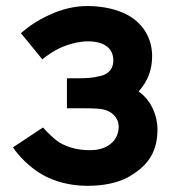

<svg xmlns="http://www.w3.org/2000/svg" viewBox="-20 -598 582 634"><path d="M49 -488.5 119.8 -402.1C137.5 -416.7 158.3 -430.2 176 -438.5C203.1 -451 237.5 -461.5 271.9 -461.5C293.8 -461.5 311.5 -457.3 325 -450C346.9 -437.5 354.2 -418.8 354.2 -397.9C354.2 -375 342.7 -352.1 305.2 -345.8C287.5 -340.6 261.5 -339.6 240.6 -339.6H201V-240.6H240.6C263.5 -240.6 299 -240.6 316.7 -237.5C351 -231.3 371.9 -208.3 371.9 -179.2C371.9 -154.2 360.4 -131.2 336.5 -116.7C318.8 -106.3 300 -102.1 277.1 -102.1C241.7 -102.1 206.3 -109.4 175 -128.1C158.3 -139.6 135.4 -161.5 121.9 -177.1L22.9 -111.5C40.6 -83.3 80.2 -43.8 118.8 -21.9C158.3 1 211.5 15.6 267.7 15.6C315.6 15.6 374 8.3 417.7 -21.9C472.9 -56.3 500 -102.1 500 -170.8C500 -216.7 478.1 -268.8 437.5 -295.8C468.8 -330.2 482.3 -368.8 482.3 -412.5C482.3 -463.5 460.4 -509.4 414.6 -540.6C371.9 -568.8 315.6 -578.1 267.7 -578.1C226 -578.1 181.2 -566.7 145.8 -550C104.2 -531.2 77.1 -512.5 49 -488.5Z"/></svg>

Font: Manrope3 Bold
Style: Regular
Weight: 700
Designer: Mikhail Sharanda
Foundry: Mikhail Sharanda
Version: Version 3.000;PS 003.000;hotconv 1.0.88;makeotf.lib2.5.64775